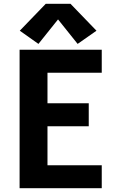

<svg xmlns="http://www.w3.org/2000/svg" viewBox="-20 -999 616 1019"><path d="M84 0H520V-122H232V-329H451V-451H232V-613H520V-735H84ZM184 -766 288 -896 392 -766 492 -836 354 -979H223L85 -836Z"/></svg>

Font: Iosevka Sparkle Heavy
Style: Regular
Weight: 900
Designer: Belleve Invis
Foundry: Belleve Invis
Version: Version 4.5.0; ttfautohint (v1.8.3)